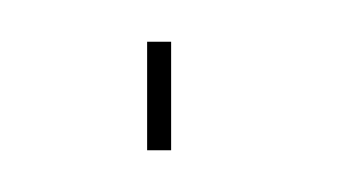

<svg xmlns="http://www.w3.org/2000/svg" viewBox="-20 -401 166 92"><path d="M50.5 -381V-329H62V-381Z"/></svg>

Font: Anybody UltraCondensed Thin Thin
Style: Regular
Weight: 250
Version: Version 1.111